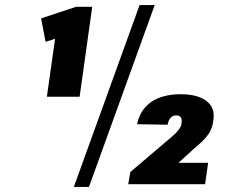

<svg xmlns="http://www.w3.org/2000/svg" viewBox="-20 -731 906 762"><path d="M296 -347H166L204 -615L241 -591L161 -565L143 -658L282 -704H346ZM534 -711H594L333 11H273ZM497 -48 672 -197Q681 -206 687 -213.5Q693 -221 696.5 -227.5Q700 -234 700 -240L701 -247Q702 -259 697 -266Q692 -273 679 -273Q666 -273 657.5 -264Q649 -255 645 -236L524 -238Q536 -296 580.5 -326.5Q625 -357 697 -357Q764 -357 799 -330.5Q834 -304 827 -257L826 -249Q824 -232 817 -216Q810 -200 794.5 -182.5Q779 -165 751 -142L619 -22L623 -85H806L794 0H489Z"/></svg>

Font: Pathway Extreme Condensed ExtraBold
Style: Italic
Weight: 800
Width: 3
Italic angle: -8°
Version: Version 1.001;gftools[0.9.26]